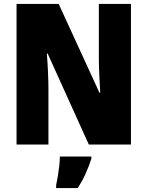

<svg xmlns="http://www.w3.org/2000/svg" viewBox="-20 -734 749 975"><path d="M645 0H431L222 -462H218Q222 -410 224 -362Q226 -314 226 -281V0H64V-714H278L485 -263H489Q486 -311 484 -356.5Q482 -402 482 -436V-714H645ZM444 72Q431 112 414.5 148.5Q398 185 375 221H265V207Q269 189 273.5 162Q278 135 281 108Q284 81 284 61H444Z"/></svg>

Font: Noto Sans Lao Condensed Black
Style: Regular
Weight: 900
Width: 3
Designer: Monotype Design Team
Foundry: Monotype Imaging Inc.
Version: Version 2.003; ttfautohint (v1.8.4.7-5d5b)